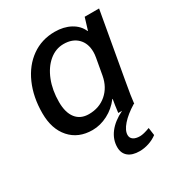

<svg xmlns="http://www.w3.org/2000/svg" viewBox="-173 -625 893 959"><g transform="rotate(-30 273.5 -145.5)"><path d="M341 119Q341 136 354.5 145.5Q368 155 393 155Q413 155 450 141L456 185Q435 201 408 210Q381 219 354 219Q312 219 289 200Q266 181 266 146Q266 102 294.5 64.5Q323 27 378 0H356Q361 -43 367 -75H365Q335 -35 291.5 -12.5Q248 10 203 10Q122 10 74.5 -43.5Q27 -97 27 -188Q27 -281 59.5 -354.5Q92 -428 150 -469Q208 -510 283 -510Q335 -510 373.5 -489Q412 -468 428 -431H430L451 -500H534L468 -128Q451 -34 448 0H445Q396 30 368.5 61.5Q341 93 341 119ZM381 -200 398 -295Q401 -312 401 -326Q401 -376 371.5 -405.5Q342 -435 291 -435Q245 -435 207.5 -403.5Q170 -372 148.5 -317.5Q127 -263 127 -195Q127 -134 153 -101Q179 -68 227 -68Q287 -68 328.5 -104Q370 -140 381 -200Z"/></g></svg>

Font: Sarabun Medium
Style: Italic
Weight: 500
Italic angle: -10°
Designer: Suppakit Chalermlarp | Katatrad Co.,Ltd.
Foundry: Cadson Demak Co.,Ltd.
Version: Version 1.000; ttfautohint (v1.6)